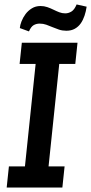

<svg xmlns="http://www.w3.org/2000/svg" viewBox="-20 -842 409 862"><path d="M20 -95H92L140 -555H68L78 -650H328L318 -555H246L198 -95H270L260 0H10ZM69 -716Q70 -729 76.5 -746Q83 -763 94.5 -778.5Q106 -794 123 -804.5Q140 -815 162 -815Q178 -815 192.5 -810Q207 -805 220 -798.5Q233 -792 246 -787Q259 -782 273 -782Q287 -782 300.5 -790Q314 -798 324 -822L369 -812Q366 -791 359.5 -771.5Q353 -752 342.5 -737Q332 -722 316 -713Q300 -704 278 -704Q260 -704 245 -709Q230 -714 216 -720Q202 -726 188 -731Q174 -736 158 -736Q143 -736 131 -729Q119 -722 110 -701Z"/></svg>

Font: Zilla Slab SemiBold
Style: Regular
Weight: 600
Designer: Typotheque.com
Foundry: Typotheque type foundry
Version: Version 1.0; 2017